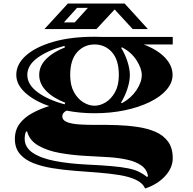

<svg xmlns="http://www.w3.org/2000/svg" viewBox="-20 -790 1100 1097"><path d="M234 -624 368 -770H692L825 -624H738L635 -736L531 -624ZM345 -662H407L482 -745H420ZM520 -143Q437 -143 360 -158Q336 -145 336 -126Q336 -103 362.5 -92.5Q389 -82 434 -79Q479 -76 535.5 -76.5Q592 -77 651.5 -75Q711 -73 767.5 -64.5Q824 -56 869 -36.5Q914 -17 940.5 19.5Q967 56 967 114Q967 169 923 216.5Q879 264 809 287Q795 255 756 237Q717 219 661 210Q605 201 540 196Q475 191 408.5 186Q342 181 280.5 171Q219 161 170.5 142Q122 123 93.5 89.5Q65 56 65 4Q65 -47 92 -83Q119 -119 164 -143.5Q209 -168 261 -184Q176 -213 124.5 -260Q73 -307 73 -362Q73 -423 127.5 -472Q182 -521 282.5 -550.5Q383 -580 520 -580Q544 -580 567 -579H967V-536H801Q880 -506 923 -460.5Q966 -415 966 -362Q966 -317 931.5 -277Q897 -237 835.5 -207Q774 -177 693.5 -160Q613 -143 520 -143ZM520 -186Q552 -186 584 -205.5Q616 -225 637.5 -264Q659 -303 659 -361Q659 -448 619.5 -492Q580 -536 520 -536Q461 -536 421 -492Q381 -448 381 -361Q381 -303 402.5 -264Q424 -225 456 -205.5Q488 -186 520 -186ZM349 -194 353 -203Q285 -229 244.5 -270Q204 -311 204 -362Q204 -413 244 -453Q284 -493 351 -519L348 -528Q252 -502 194 -459.5Q136 -417 136 -362Q136 -307 194.5 -263.5Q253 -220 349 -194ZM678 -201Q730 -230 760 -275.5Q790 -321 790 -361Q790 -399 760.5 -445Q731 -491 679 -519L672 -517Q694 -482 708 -439Q722 -396 722 -361Q722 -326 708 -283Q694 -240 671 -203ZM818 220 826 218Q820 179 789 156.5Q758 134 709.5 123Q661 112 601 108Q541 104 475 101Q395 97 322 84Q249 71 198.5 41.5Q148 12 135 -39L128 -38Q121 -18 121 2Q121 52 167 83Q213 114 292.5 129.5Q372 145 473 150Q558 154 615.5 159Q673 164 710.5 171.5Q748 179 773 191Q798 203 818 220Z"/></svg>

Font: Diplomata
Style: Regular
Weight: 400
Designer: Eduardo Rodriguez Tunni
Foundry: Eduardo Rodriguez Tunni
Version: Version 1.002; ttfautohint (v1.8.4.7-5d5b);gftools[0.9.23]